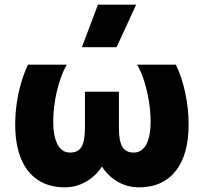

<svg xmlns="http://www.w3.org/2000/svg" viewBox="-20 -787 873 822"><path d="M257.4 15Q189.2 15 141.7 -16.8Q94.1 -48.6 69.6 -108.9Q45.1 -169.1 45.1 -254.2Q45.1 -299 51.6 -344.4Q58.1 -389.8 70.5 -432.1Q82.9 -474.5 99.9 -510H265.6Q252.8 -487.5 242 -458.6Q231.2 -429.6 223.6 -397.2Q216 -364.8 211.9 -331Q207.9 -297.2 207.9 -265.1Q207.9 -204.8 226.1 -169.4Q244.4 -134 279.6 -133.8Q314.4 -133.6 329 -158.3Q343.6 -183 343.6 -239.8V-394.2H489.1V-239.8Q489.1 -183 503.8 -158.3Q518.5 -133.6 553.1 -133.8Q570.8 -133.9 584.2 -143Q597.6 -152.1 606.6 -169.2Q615.6 -186.4 620.2 -210.5Q624.9 -234.6 624.9 -265.1Q624.9 -308.2 617.6 -353.1Q610.4 -398 597.5 -439.1Q584.6 -480.1 567.1 -510H732.9Q758.8 -457 773.2 -389Q787.6 -321 787.6 -254.2Q787.6 -190.2 773.8 -140.2Q759.9 -90.1 732.7 -55.6Q705.5 -21 666.1 -3Q626.8 15 575.4 15Q526.2 15 485.3 -8.2Q444.4 -31.4 416.4 -73.8Q388.5 -31.4 346.6 -8.2Q304.6 15 257.4 15ZM330.6 -585 399.4 -767H562.9L479.1 -585Z"/></svg>

Font: Geologica-Sharp
Style: Regular
Weight: 100
Designer: Sindre Bremnes, Frode Helland
Foundry: Monokrom Skriftforlag AS
Version: Version 1.010;gftools[0.9.28]